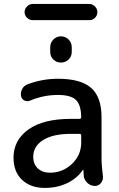

<svg xmlns="http://www.w3.org/2000/svg" viewBox="-20 -920 591 950"><path d="M332 -257.8Q242.2 -257.8 193.4 -227.1Q144.5 -196.3 144.5 -144.5Q144.5 -107.4 167.5 -86.4Q190.4 -65.4 226.6 -65.4Q290 -65.4 335.9 -108.9Q381.8 -152.3 381.8 -214.8V-249Q381.8 -257.8 373 -257.8ZM202.1 9.8Q130.9 9.8 88.9 -30.3Q46.9 -70.3 46.9 -139.6Q46.9 -226.6 120.6 -279.3Q194.3 -332 332 -332H373Q381.8 -332 381.8 -340.8Q380.9 -401.4 355.5 -425.8Q330.1 -450.2 266.6 -450.2Q195.3 -450.2 127.9 -421.9Q114.3 -416 100.6 -422.9Q86.9 -429.7 84 -445.3Q81.1 -462.9 89.4 -479Q97.7 -495.1 114.3 -502Q187.5 -530.3 266.6 -530.3Q379.9 -530.3 431.2 -484.9Q482.4 -439.5 482.4 -339.8V-139.6Q482.4 -100.6 489.3 -46.9Q491.2 -29.3 479.5 -14.6Q467.8 0 450.2 0Q428.7 0 413.1 -14.2Q397.5 -28.3 394.5 -47.9Q393.6 -52.7 393.6 -63.5Q393.6 -74.2 392.6 -79.1Q392.6 -80.1 391.6 -80.1Q389.6 -80.1 389.6 -79.1Q361.3 -37.1 312 -13.7Q262.7 9.8 202.1 9.8ZM228.5 -686.5Q228.5 -709 244.1 -724.6Q259.8 -740.2 281.7 -740.2Q303.7 -740.2 319.3 -724.6Q335 -709 335 -686.5V-663.1Q335 -640.6 319.3 -625.5Q303.7 -610.4 281.7 -610.4Q259.8 -610.4 244.1 -625.5Q228.5 -640.6 228.5 -663.1ZM421.9 -820.3H141.6Q126 -820.3 113.8 -832Q101.6 -843.8 101.6 -859.9Q101.6 -876 113.8 -888.2Q126 -900.4 141.6 -900.4H421.9Q437.5 -900.4 449.7 -888.2Q461.9 -876 461.9 -859.9Q461.9 -843.8 450.2 -832Q438.5 -820.3 421.9 -820.3Z"/></svg>

Font: Rounded Mgen+ 2p medium
Style: Regular
Weight: 500
Designer: [Source Han Sans]
Ryoko NISHIZUKA  (kana & ideographs); Paul D. Hunt (Latin, Greek & Cyrillic); Wenlong ZHANG  (bopomofo
Version: Version 1.059.20150602